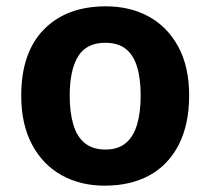

<svg xmlns="http://www.w3.org/2000/svg" viewBox="-20 -576 664 606"><path d="M577 -274Q577 -184 544.5 -120Q512 -56 452.5 -23Q393 10 310 10Q234 10 174.5 -23Q115 -56 81 -120Q47 -184 47 -274Q47 -410 118.5 -483Q190 -556 314 -556Q391 -556 450 -523.5Q509 -491 543 -428Q577 -365 577 -274ZM200 -274Q200 -221 211.5 -182.5Q223 -144 248 -124Q273 -104 313 -104Q352 -104 376.5 -124Q401 -144 412.5 -182.5Q424 -221 424 -274Q424 -328 412.5 -365.5Q401 -403 376.5 -422Q352 -441 312 -441Q253 -441 226.5 -398Q200 -355 200 -274Z"/></svg>

Font: Noto Sans Syriac Eastern
Style: Bold
Weight: 700
Designer: Patrick Giasson and the Monotype Design Team
Foundry: Monotype Imaging Inc.
Version: Version 3.001